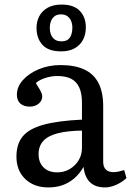

<svg xmlns="http://www.w3.org/2000/svg" viewBox="-20 -807 578 841"><path d="M192 14Q129 14 90.5 -23Q52 -60 52 -121Q52 -176 79.5 -209.5Q107 -243 170 -260.5Q233 -278 339 -283V-356Q339 -397 327.5 -423Q316 -449 292.5 -461.5Q269 -474 231 -474Q204 -474 177 -465Q150 -456 137 -443Q147 -427 153.5 -416Q160 -405 162.5 -397.5Q165 -390 165 -385Q165 -366 149.5 -353Q134 -340 111 -340Q84 -340 69 -353.5Q54 -367 54 -392Q54 -427 80.5 -456.5Q107 -486 150.5 -504Q194 -522 245 -522Q308 -522 349.5 -502.5Q391 -483 411.5 -443Q432 -403 432 -342V-98Q432 -76 443.5 -64.5Q455 -53 477 -53Q488 -53 499 -55.5Q510 -58 524 -62L534 -27Q515 -9 489 2.5Q463 14 441 14Q398 14 374.5 -8.5Q351 -31 346 -76Q328 -45 305 -25.5Q282 -6 254 4Q226 14 192 14ZM231 -52Q261 -52 285.5 -66.5Q310 -81 324.5 -105Q339 -129 339 -159V-235Q274 -234 232 -223Q190 -212 169.5 -189.5Q149 -167 149 -132Q149 -95 171 -73.5Q193 -52 231 -52ZM248 -582Q192 -582 166 -610.5Q140 -639 140 -685Q140 -713 152 -736Q164 -759 188.5 -773Q213 -787 250 -787Q303 -787 329.5 -759.5Q356 -732 356 -687Q356 -656 343.5 -632.5Q331 -609 307 -595.5Q283 -582 248 -582ZM249 -626Q268 -626 278 -634Q288 -642 292.5 -655.5Q297 -669 297 -685Q297 -701 292 -714Q287 -727 276 -735.5Q265 -744 247 -744Q229 -744 218.5 -735.5Q208 -727 203 -713.5Q198 -700 198 -685Q198 -670 203 -656.5Q208 -643 219 -634.5Q230 -626 249 -626Z"/></svg>

Font: Literata 18pt
Style: Regular
Weight: 400
Designer: Latin by Veronika Burian and Jose Scaglione. Greek by Irene Vlachou. Cyrillic by Vera Evstafieva.
Foundry: TypeTogether
Version: Version 3.103;gftools[0.9.29]